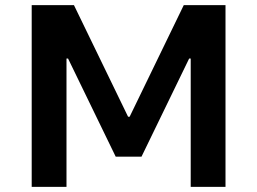

<svg xmlns="http://www.w3.org/2000/svg" viewBox="-20 -725 998 745"><path d="M103 0V-705H267L477 -272H483L693 -705H855V0H720V-498H714L529 -117H429L244 -498H238V0Z"/></svg>

Font: Nunito Sans 6pt
Style: Bold
Weight: 700
Version: Version 3.101;gftools[0.9.27]